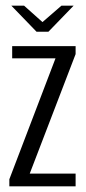

<svg xmlns="http://www.w3.org/2000/svg" viewBox="-20 -658 302 678"><path d="M13 0V-25L176 -452H23V-495H247V-467L85 -45H247V0ZM109 -546 20 -638H65L130 -580L197 -638H240L151 -546Z"/></svg>

Font: Alumni Sans
Style: Regular
Weight: 400
Designer: Robert E. Leuschke
Foundry: Robert E. Leuschke
Version: Version 1.018